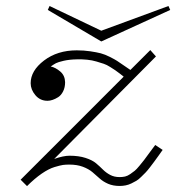

<svg xmlns="http://www.w3.org/2000/svg" viewBox="-20 -612 640 645"><path d="M551.8 -578.6 320.3 -472.7 140.6 -578.6 146.5 -591.8 320.3 -508.8 545.9 -591.8ZM381.8 -17.1Q391.6 -17.1 400.1 -19Q408.7 -21 417.7 -27.3Q426.8 -33.7 432.6 -38.3Q438.5 -43 448.7 -55.4Q459 -67.9 463.9 -74.2Q468.8 -80.6 481.9 -98.6Q495.1 -116.7 501.5 -125L526.4 -108.4Q522 -102.1 512 -88.1Q502 -74.2 497.3 -67.9Q492.7 -61.5 483.6 -49.8Q474.6 -38.1 468.8 -32.2Q462.9 -26.4 454.1 -17.6Q445.3 -8.8 438 -4.6Q430.7 -0.5 421.4 4.2Q412.1 8.8 402.3 10.7Q392.6 12.7 381.8 12.7Q359.9 12.7 343 5.4Q326.2 -2 314.5 -12.7Q302.7 -23.4 290.3 -33.9Q277.8 -44.4 258.3 -51.8Q238.8 -59.1 212.9 -59.1Q200.7 -59.1 191.7 -57.9Q182.6 -56.6 163.1 -50.8Q143.6 -44.9 119.9 -28.6Q96.2 -12.2 70.8 13.2L49.3 -8.3L395.5 -354.5Q394.5 -355.5 383.1 -364.3Q371.6 -373 367.2 -376Q362.8 -378.9 350.6 -386.7Q338.4 -394.5 328.6 -397.7Q318.8 -400.9 304.2 -405.3Q289.6 -409.7 272.9 -411.4Q256.3 -413.1 237.8 -412.6Q212.4 -412.1 193.6 -407.7Q174.8 -403.3 168 -399.7Q161.1 -396 150.4 -388.7Q166.5 -385.3 182.4 -371.8Q198.2 -358.4 198.7 -335.9Q198.7 -318.4 192.1 -305.2Q185.5 -292 175.5 -285.6Q165.5 -279.3 156.5 -276.4Q147.5 -273.4 139.6 -273.4Q114.7 -273.4 98.9 -292.2Q83 -311 83 -332.5Q83 -374.5 127.9 -408.7Q172.9 -442.9 237.8 -442.9Q261.7 -442.9 283.2 -439.7Q304.7 -436.5 318.6 -432.9Q332.5 -429.2 349.4 -420.7Q366.2 -412.1 373.3 -407.5Q380.4 -402.8 396.7 -391.6Q413.1 -380.4 418 -377L484.9 -443.8L503.9 -422.4L162.1 -78.1Q193.4 -88.9 213.4 -88.9Q244.6 -88.9 267.3 -81.5Q290 -74.2 302.7 -63.5Q315.4 -52.7 325.9 -42.2Q336.4 -31.7 350.1 -24.4Q363.8 -17.1 381.8 -17.1Z"/></svg>

Font: Compagnon Light Italic
Style: Regular
Weight: 400
Italic angle: -12°
Designer: Valentin Papon
Foundry: Velvetyne Type Foundry
Version: Version 1.000;PS 001.000;hotconv 1.0.88;makeotf.lib2.5.64775